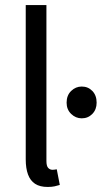

<svg xmlns="http://www.w3.org/2000/svg" viewBox="-20 -732 403 761"><path d="M169 9Q138 9 119 -3.5Q100 -16 91 -40.5Q82 -65 82 -100V-712H164V-94Q164 -74 171 -66.5Q178 -59 188 -59Q192 -59 195.5 -59.5Q199 -60 205 -61L217 1Q208 4 196.5 6.5Q185 9 169 9ZM304 -263Q280 -263 262 -280.5Q244 -298 244 -325Q244 -354 262 -371.5Q280 -389 304 -389Q329 -389 346 -371.5Q363 -354 363 -325Q363 -298 346 -280.5Q329 -263 304 -263Z"/></svg>

Font: Source Sans 3
Style: Regular
Weight: 400
Designer: Paul D. Hunt
Foundry: Adobe
Version: Version 3.046;hotconv 1.0.118;makeotfexe 2.5.65603